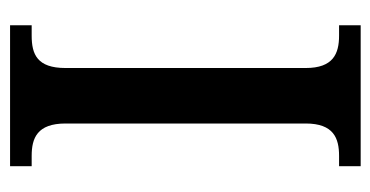

<svg xmlns="http://www.w3.org/2000/svg" viewBox="-202 -552 754 391"><g transform="rotate(-90 175.5 -357.0)"><path d="M32 0H319V-44H298C261 -44 232 -56 232 -112V-601C232 -659 260 -670 298 -670H319V-714H32V-670H53C89 -670 119 -659 119 -601V-112C119 -55 89 -44 53 -44H32Z"/></g></svg>

Font: Noto Serif Lao SemiCondensed Medium
Style: Regular
Weight: 500
Width: 4
Designer: Monotype Design Team
Foundry: Monotype Imaging Inc.
Version: Version 2.003